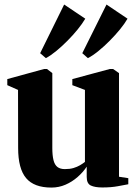

<svg xmlns="http://www.w3.org/2000/svg" viewBox="-20 -838 616 868"><path d="M442.5 9.5Q409.5 9.5 390.8 0.8Q372 -8 372 -38V-84.5Q355.5 -59.5 330.8 -37.8Q306 -16 276 -3Q246 10 212.5 10Q134 10 98 -32.8Q62 -75.5 62 -169L61.5 -431.5L13 -453V-480.5L179 -526H192.5L216.5 -507.5V-169.5Q216.5 -135.5 221.8 -114.2Q227 -93 239.5 -83.2Q252 -73.5 273.5 -73.5Q296 -73.5 312.5 -78.5Q329 -83.5 341.8 -91Q354.5 -98.5 364 -106V-431.5L307 -453V-480.5L476 -526H491.5L518 -507.5V-39L560 -32.5V-5Q541.5 -1.5 511.8 4Q482 9.5 442.5 9.5ZM377 -575.5 352 -597.5 461.5 -817.5 556.5 -753.5Q543.5 -731 522.5 -705.2Q501.5 -679.5 476.2 -654Q451 -628.5 425.5 -607.8Q400 -587 378 -575.5ZM187 -575.5 161.5 -597.5 270 -817.5 365.5 -753.5Q352 -730.5 331 -704.8Q310 -679 285 -653.8Q260 -628.5 234.8 -607.8Q209.5 -587 188 -575.5Z"/></svg>

Font: Merriweather 120pt ExtraBold
Style: Regular
Weight: 800
Version: Version 2.100